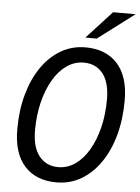

<svg xmlns="http://www.w3.org/2000/svg" viewBox="-61 -962 747 1027"><g transform="rotate(5 312.5 -448.5)"><path d="M374 -715Q484 -715 545.5 -647Q607 -579 607 -450Q607 -349 583.5 -263.5Q560 -178 516.5 -115Q473 -52 413.5 -17Q354 18 281 18Q171 18 109.5 -50Q48 -118 48 -247Q48 -348 71.5 -433.5Q95 -519 138.5 -582Q182 -645 241.5 -680Q301 -715 374 -715ZM372 -633Q322 -633 280 -603.5Q238 -574 207.5 -521.5Q177 -469 160 -399.5Q143 -330 143 -250Q143 -159 181 -111.5Q219 -64 283 -64Q333 -64 375 -93.5Q417 -123 447.5 -175.5Q478 -228 495 -297.5Q512 -367 512 -447Q512 -539 474.5 -586Q437 -633 372 -633ZM368 -767 504 -915H625L429 -767Z"/></g></svg>

Font: Fragment Mono SC
Style: Italic
Weight: 400
Italic angle: -12°
Monospace: yes
Designer: Wei Huang based on Nimbus Sans by URW Studio, based on Helvetica by Max Miedinger.
Foundry: Wei Huang
Version: Version 1.012; ttfautohint (v1.8.4.7-5d5b)